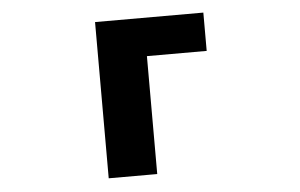

<svg xmlns="http://www.w3.org/2000/svg" viewBox="-45 -633 1089 697"><g transform="rotate(-5 500.0 -284.5)"><path d="M324.2 0V-569.3H718.8V-429.7H501V0Z"/></g></svg>

Font: GenEi Gothic M Heavy
Style: Regular
Weight: 800
Designer: o_tamon (Modified); [Source Han Sans]
Ryoko NISHIZUKA  (kana & ideographs); Paul D. Hunt (Latin, Greek & Cyrillic); Wenl
Version: Version 1.1a;Original Version 1.004